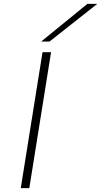

<svg xmlns="http://www.w3.org/2000/svg" viewBox="-20 -969 521 989"><path d="M87 0 199 -700H243L131 0ZM192 -755 430 -949H481L235 -755Z"/></svg>

Font: Georama ExtraExtended ExtraLight
Style: Italic
Weight: 200
Width: 8
Italic angle: -9°
Designer: Jean-Baptiste Levee
Foundry: Production Type
Version: Version 1.000